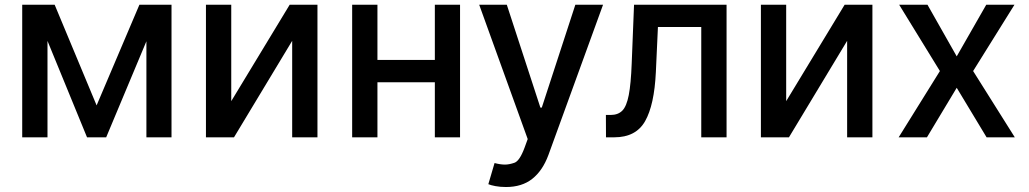

<svg xmlns="http://www.w3.org/2000/svg" viewBox="-20 -565 4232 790"><path d="M685.7 0H582.4V-395.2L416.9 0H338.1L175.4 -396.7V0H71.4V-545.5H204.9L377.5 -131.4L553.6 -545.5H685.7Z M1286.2 0H1182.2V-397L942.8 0H827.4V-545.5H931.5V-148.8L1171.9 -545.5H1286.2Z M1872.9 0H1769.2V-226.6H1533V0H1429V-545.5H1533V-318.5H1769.2V-545.5H1872.9Z M2061.8 204.5Q2038 204.5 2018.5 200.8Q1998.9 197.1 1989.3 192.8L2014.9 105.8Q2038.4 112.2 2057.9 112.2Q2074.6 112.2 2096.2 104.9Q2117.9 97.7 2138.1 43.3L2151.3 7.1L1951.7 -545.5H2065.3L2203.5 -122.2H2209.2L2347.3 -545.5H2461.3L2236.5 72.8Q2212.7 137.1 2170.1 170.8Q2127.5 204.5 2061.8 204.5Z M2969.5 0H2865.4V-453.8H2687.1L2678.6 -268.5Q2672.2 -133.2 2634.4 -66.6Q2596.6 0 2507.5 0H2473.4L2473 -92H2492.5Q2523.1 -92 2540.7 -109.9Q2558.2 -127.8 2567.1 -173.8Q2576 -219.8 2579.2 -304L2588.8 -545.5H2969.5Z M3569.6 0H3465.6V-397L3226.2 0H3110.8V-545.5H3214.8V-148.8L3455.3 -545.5H3569.6Z M4155.5 0H4039.4L3916.5 -203.8L3794 0H3677.6L3847.3 -272.7L3679.7 -545.5H3796.2L3916.5 -333.1L4038 -545.5H4154.1L3984 -272.7Z"/></svg>

Font: Linik Sans Medium
Style: Regular
Weight: 500
Designer: Rasmus Andersson (font), Cristiano Sobral (main changes)
Foundry: rsms
Version: Version 3.018;June 1, 2022;FontCreator 14.0.0.2814 64-bit; t